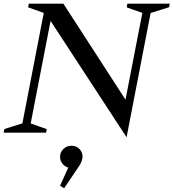

<svg xmlns="http://www.w3.org/2000/svg" viewBox="-44 -720 941 1042"><path d="M643 25 221 -621 234 -625 119 -32 106 -56 210 -19 206 0H-24L-20 -20L95 -56L74 -32L197 -668L210 -644L109 -680L112 -700H300L645 -167L634 -163L732 -668L745 -644L644 -680L647 -700H877L874 -681L756 -644L777 -668L648 -1ZM304 302 282 288 339 162V192Q315 190 298.5 172.5Q282 155 282 131Q282 106 300 88.5Q318 71 344 71Q370 71 387 88.5Q404 106 404 131Q404 140 399.5 153Q395 166 388 177Z"/></svg>

Font: Wittgenstein
Style: Italic
Weight: 400
Italic angle: -11°
Designer: Jörg Drees
Foundry: Jörg Drees
Version: Version 1.500